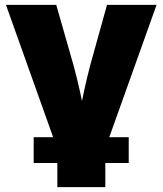

<svg xmlns="http://www.w3.org/2000/svg" viewBox="-20 -561 665 785"><path d="M217.3 56.2 4.4 -541H210L279.8 -296.9Q294.9 -242.2 307.4 -185.1Q319.8 -127.9 332 -63H298.8Q310.5 -127.9 322.8 -184.8Q335 -241.7 349.6 -296.9L417.5 -541H620.1L406.7 56.2ZM214.4 204.1V-3.4H410.6V204.1ZM117.7 105.5V0H506.3V105.5Z"/></svg>

Font: Inter 17pt Black
Style: Regular
Weight: 900
Version: Version 4.001;git-66647c0bb